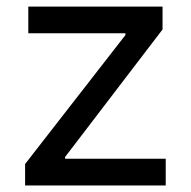

<svg xmlns="http://www.w3.org/2000/svg" viewBox="-20 -566 582 586"><path d="M56.6 -65.4 362.8 -459V-464.4H66.4V-545.9H476.1V-476.1L178.7 -86.9V-81.5H485.8V0H56.6Z"/></svg>

Font: Inter RS Variable
Style: Regular
Weight: 400
Designer: Rasmus Andersson (customised by Maria Ramos and Noel Pretorius)
Foundry: rsms
Version: Version 3.001;Glyphs 3.2.3 (3260)